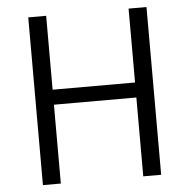

<svg xmlns="http://www.w3.org/2000/svg" viewBox="-52 -783 823 834"><g transform="rotate(-5 359.5 -365.5)"><path d="M101.6 0V-731.4H179.7V-409.2H539.1V-731.4H617.2V0H539.1V-343.8H179.7V0Z"/></g></svg>

Font: Gothic A1
Style: Regular
Weight: 400
Designer: HanYang I&C Co.,Ltd.
Foundry: HanYang I&C Co.,Ltd.
Version: Version 2.50